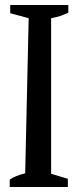

<svg xmlns="http://www.w3.org/2000/svg" viewBox="-20 -750 312 770"><path d="M19 0V-30Q31 -38 46 -44Q61 -50 81 -55L95 -677L21 -697V-730H254V-699Q241 -693 224.5 -687Q208 -681 185 -677V-53L252 -33V0Z"/></svg>

Font: Piazzolla Medium
Style: Regular
Weight: 500
Designer: Juan Pablo del Peral
Foundry: Huerta Tipografica
Version: Version 1.330